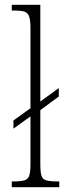

<svg xmlns="http://www.w3.org/2000/svg" viewBox="-20 -780 272 800"><path d="M29 0V-24H33Q66 -24 81.5 -28.5Q97 -33 102 -48.5Q107 -64 107 -98V-295L36 -244V-278L107 -329V-660Q107 -695 101.5 -711Q96 -727 82 -731.5Q68 -736 41 -736H29V-760H148V-357L225 -413V-378L148 -321V-98Q148 -64 152.5 -48.5Q157 -33 173 -28.5Q189 -24 221 -24H227V0Z"/></svg>

Font: Noto Serif Hebrew ExtraCondensed ExtraLight
Style: Regular
Weight: 200
Width: 2
Designer: Monotype Design Team
Foundry: Monotype Imaging Inc.
Version: Version 2.004; ttfautohint (v1.8.4.7-5d5b)